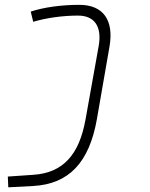

<svg xmlns="http://www.w3.org/2000/svg" viewBox="-20 -548 626 802"><path d="M14.6 234.4 117.2 229C268.1 221.2 353 130.4 384.8 -50.8L437.5 -354C456.5 -464.4 410.6 -527.8 311.5 -527.8C236.8 -527.8 162.6 -517.6 108.4 -499.5L118.7 -457C174.8 -473.6 243.2 -482.9 305.7 -482.9C375.5 -482.9 406.7 -436.5 392.1 -355L337.4 -49.8C311 98.6 243.2 173.8 120.1 182.1L12.7 189.5Z"/></svg>

Font: Cascadia Code PL ExtraLight
Style: Italic
Weight: 200
Italic angle: -10°
Monospace: yes
Designer: Aaron Bell
Foundry: Saja Typeworks
Version: Version 2404.023